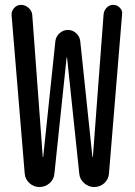

<svg xmlns="http://www.w3.org/2000/svg" viewBox="-20 -750 540 770"><path d="M79.1 -53.7 26.4 -689.5Q25.4 -705.1 36.6 -717.8Q47.9 -730.5 64.5 -730.5Q81.1 -730.5 94.7 -718.3Q108.4 -706.1 109.4 -689.5L151.4 -121.1Q151.4 -120.1 152.3 -120.1Q153.3 -120.1 153.3 -121.1L202.1 -585Q204.1 -603.5 218.8 -616.7Q233.4 -629.9 252.4 -629.9Q271.5 -629.9 285.6 -616.7Q299.8 -603.5 301.8 -585L350.6 -121.1Q350.6 -120.1 351.6 -120.1Q352.5 -120.1 352.5 -121.1L395.5 -693.4Q397.5 -709 408.2 -719.7Q418.9 -730.5 434.6 -730.5Q449.2 -730.5 460.4 -719.2Q471.7 -708 469.7 -693.4L417 -53.7Q415 -30.3 397.9 -15.1Q380.9 0 357.9 0Q335 0 317.4 -15.6Q299.8 -31.2 297.9 -53.7L249 -518.6Q249 -519.5 248 -519.5Q247.1 -519.5 247.1 -518.6L198.2 -53.7Q196.3 -30.3 178.7 -15.1Q161.1 0 138.2 0Q115.2 0 98.1 -15.6Q81.1 -31.2 79.1 -53.7Z"/></svg>

Font: Rounded Mgen+ 2m regular
Style: Regular
Weight: 400
Designer: [Source Han Sans]
Ryoko NISHIZUKA  (kana & ideographs); Paul D. Hunt (Latin, Greek & Cyrillic); Wenlong ZHANG  (bopomofo
Version: Version 1.059.20150602